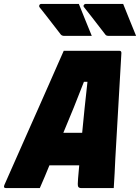

<svg xmlns="http://www.w3.org/2000/svg" viewBox="-69 -959 714 979"><path d="M333 -939Q350 -896 366 -857Q382 -818 399 -776H259Q247 -776 241 -783Q217 -814 200 -836Q183 -858 167.5 -878Q152 -898 132 -923Q129 -928 132 -933.5Q135 -939 142 -939ZM559 -939Q576 -896 592 -857Q608 -818 625 -776H486Q472 -776 468 -783Q444 -814 427 -836Q410 -858 394.5 -878Q379 -898 359 -923Q355 -928 358.5 -933.5Q362 -939 369 -939ZM134 0H-38Q-53 0 -47 -15Q-39 -34 -20.5 -75Q-2 -116 22 -171Q46 -226 74 -288.5Q102 -351 130 -414.5Q158 -478 183 -534.5Q208 -591 227 -634.5Q246 -678 256 -700H540Q550 -700 550 -689Q543 -564 535 -428.5Q527 -293 519 -150Q518 -114 515.5 -76.5Q513 -39 511 0H346Q333 0 329.5 -7.5Q326 -15 329 -48Q332 -83 335 -116H183Q172 -88 159.5 -59Q147 -30 134 0ZM359 -542Q333 -475 307.5 -411.5Q282 -348 254 -282H350Q356 -344 362.5 -408.5Q369 -473 377 -542Z"/></svg>

Font: Recursive Mn Lnr St Blk
Style: Italic
Weight: 900
Italic angle: -15°
Monospace: yes
Version: Version 1.079;hotconv 1.0.112;makeotfexe 2.5.65598; ttfautoh